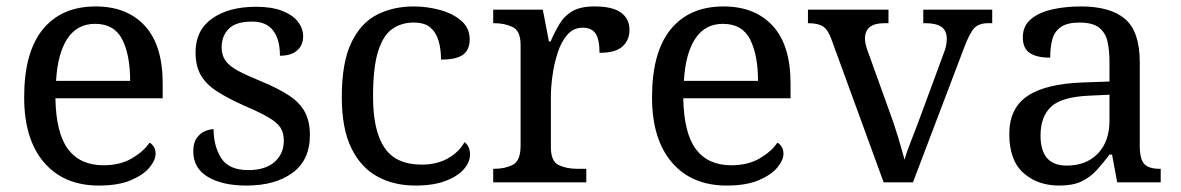

<svg xmlns="http://www.w3.org/2000/svg" viewBox="-20 -566 3666 596"><path d="M287 10Q178 10 116.5 -62Q55 -134 55 -264Q55 -404 113 -475Q171 -546 277 -546Q374 -546 429.5 -486Q485 -426 485 -307V-261H152Q154 -152 191.5 -102.5Q229 -53 301 -53Q353 -53 389.5 -74.5Q426 -96 444 -123Q451 -120 457 -111Q463 -102 463 -89Q463 -69 444 -46Q425 -23 386 -6.5Q347 10 287 10ZM384 -315Q384 -395 359.5 -443.5Q335 -492 275 -492Q220 -492 189.5 -446.5Q159 -401 154 -315Z M745 10Q670 10 625 -17Q580 -44 580 -96Q580 -123 591 -138Q602 -153 616.5 -159Q631 -165 643 -165Q643 -113 666.5 -75.5Q690 -38 751 -38Q804 -38 832.5 -63.5Q861 -89 861 -129Q861 -154 850.5 -170Q840 -186 813.5 -201.5Q787 -217 738 -238Q687 -261 653.5 -282.5Q620 -304 603.5 -332.5Q587 -361 587 -404Q587 -472 638.5 -508.5Q690 -545 775 -545Q823 -545 855.5 -532.5Q888 -520 904.5 -499Q921 -478 921 -453Q921 -426 902.5 -409.5Q884 -393 849 -393Q849 -443 828 -471Q807 -499 763 -499Q712 -499 690 -476.5Q668 -454 668 -419Q668 -394 680.5 -377Q693 -360 720.5 -345.5Q748 -331 792 -313Q845 -291 878 -269Q911 -247 926.5 -218Q942 -189 942 -147Q942 -69 888 -29.5Q834 10 745 10Z M1269 10Q1203 10 1151.5 -18Q1100 -46 1070.5 -106.5Q1041 -167 1041 -265Q1041 -372 1070.5 -433.5Q1100 -495 1150.5 -520.5Q1201 -546 1264 -546Q1306 -546 1346 -535Q1386 -524 1412 -501.5Q1438 -479 1438 -444Q1438 -421 1428 -407Q1418 -393 1398.5 -387Q1379 -381 1349 -381Q1349 -413 1341.5 -439Q1334 -465 1316 -480.5Q1298 -496 1264 -496Q1226 -496 1197.5 -476Q1169 -456 1153.5 -406Q1138 -356 1138 -266Q1138 -160 1173.5 -107.5Q1209 -55 1289 -55Q1336 -55 1370.5 -74.5Q1405 -94 1422 -125Q1430 -119 1434.5 -109.5Q1439 -100 1439 -86Q1439 -63 1420 -41Q1401 -19 1363.5 -4.5Q1326 10 1269 10Z M1511 0V-42H1514Q1548 -42 1572 -54.5Q1596 -67 1596 -114V-426Q1596 -470 1571.5 -482Q1547 -494 1514 -494H1511V-536H1665L1684 -437H1689Q1702 -467 1717 -492Q1732 -517 1757 -531.5Q1782 -546 1826 -546Q1881 -546 1907.5 -527Q1934 -508 1934 -473Q1934 -442 1912.5 -422Q1891 -402 1841 -402Q1841 -443 1829 -461.5Q1817 -480 1788 -480Q1760 -480 1741 -458Q1722 -436 1711 -402Q1700 -368 1695 -331.5Q1690 -295 1690 -266V-109Q1690 -65 1714.5 -53.5Q1739 -42 1772 -42H1800V0Z M2236 10Q2127 10 2065.5 -62Q2004 -134 2004 -264Q2004 -404 2062 -475Q2120 -546 2226 -546Q2323 -546 2378.5 -486Q2434 -426 2434 -307V-261H2101Q2103 -152 2140.5 -102.5Q2178 -53 2250 -53Q2302 -53 2338.5 -74.5Q2375 -96 2393 -123Q2400 -120 2406 -111Q2412 -102 2412 -89Q2412 -69 2393 -46Q2374 -23 2335 -6.5Q2296 10 2236 10ZM2333 -315Q2333 -395 2308.5 -443.5Q2284 -492 2224 -492Q2169 -492 2138.5 -446.5Q2108 -401 2103 -315Z M2562 -441Q2551 -473 2535.5 -483.5Q2520 -494 2488 -494V-536H2738V-494H2725Q2665 -494 2665 -446Q2665 -438 2667 -429Q2669 -420 2673 -409L2741 -220Q2755 -183 2768 -139.5Q2781 -96 2788 -70Q2793 -91 2809 -131Q2825 -171 2838 -207L2910 -402Q2915 -414 2917 -425.5Q2919 -437 2919 -445Q2919 -471 2902.5 -482.5Q2886 -494 2853 -494H2846V-536H3060V-494H3048Q3019 -494 3004.5 -479Q2990 -464 2972 -416L2814 0H2723Z M3268 10Q3201 10 3157 -29Q3113 -68 3113 -150Q3113 -230 3169.5 -268Q3226 -306 3341 -310L3424 -313V-373Q3424 -409 3418 -436.5Q3412 -464 3392 -480Q3372 -496 3331 -496Q3293 -496 3273 -482Q3253 -468 3246.5 -443.5Q3240 -419 3240 -387Q3198 -387 3176.5 -401.5Q3155 -416 3155 -450Q3155 -485 3179.5 -506Q3204 -527 3245 -536.5Q3286 -546 3335 -546Q3427 -546 3472.5 -507Q3518 -468 3518 -373V-114Q3518 -72 3532 -57Q3546 -42 3580 -42H3583V0H3448L3432 -86H3424Q3403 -58 3383 -36.5Q3363 -15 3336.5 -2.5Q3310 10 3268 10ZM3291 -52Q3352 -52 3388 -89.5Q3424 -127 3424 -191V-272L3360 -269Q3275 -265 3242.5 -234.5Q3210 -204 3210 -145Q3210 -52 3291 -52Z"/></svg>

Font: Noto Serif Khojki
Style: Regular
Weight: 400
Designer: Juan Bruce
Version: Version 2.002